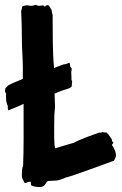

<svg xmlns="http://www.w3.org/2000/svg" viewBox="-20 -752 493 775"><path d="M0 -383.8C0 -380.9 3.9 -377 4.9 -374C3.9 -362.3 2.9 -339.8 11.7 -324.2C11.7 -319.3 9.8 -314.5 13.7 -306.6C34.2 -315.4 54.7 -322.3 75.2 -333V-305.7C75.2 -231.4 76.2 -155.3 73.2 -81.1C68.4 -74.2 68.4 -58.6 68.4 -50.8C68.4 -43.9 67.4 -38.1 70.3 -31.2C74.2 -26.4 76.2 -17.6 80.1 -12.7C86.9 -13.7 91.8 -18.6 103.5 -18.6C106.4 -13.7 102.5 -6.8 107.4 -2.9C118.2 2 129.9 2.9 141.6 2.9C166 2.9 163.1 -19.5 174.8 -21.5L210 -23.4C214.8 -23.4 241.2 -32.2 244.1 -35.2C258.8 -38.1 268.6 -43 283.2 -46.9C336.9 -65.4 386.7 -84 440.4 -103.5C444.3 -112.3 448.2 -117.2 448.2 -126C448.2 -132.8 443.4 -151.4 431.6 -167C432.6 -169.9 442.4 -177.7 434.6 -178.7C434.6 -181.6 430.7 -181.6 431.6 -189.5C424.8 -196.3 425.8 -202.1 410.2 -216.8C405.3 -216.8 399.4 -217.8 392.6 -218.8C390.6 -216.8 386.7 -215.8 380.9 -216.8C352.5 -207 304.7 -190.4 278.3 -175.8C252 -168.9 227.5 -160.2 203.1 -153.3L200.2 -165C197.3 -200.2 199.2 -245.1 199.2 -281.2C199.2 -295.9 202.1 -309.6 202.1 -325.2C202.1 -340.8 200.2 -358.4 200.2 -374C211.9 -378.9 224.6 -384.8 237.3 -388.7C248 -391.6 259.8 -394.5 268.6 -401.4C271.5 -409.2 268.6 -417 271.5 -423.8C268.6 -426.8 267.6 -431.6 268.6 -439.5C268.6 -446.3 267.6 -446.3 267.6 -462.9C268.6 -465.8 269.5 -469.7 269.5 -475.6L263.7 -482.4C263.7 -485.4 262.7 -491.2 260.7 -499C252.9 -496.1 245.1 -492.2 237.3 -492.2C222.7 -487.3 210.9 -482.4 198.2 -477.5C191.4 -548.8 193.4 -621.1 192.4 -692.4C189.5 -699.2 188.5 -705.1 188.5 -711.9C183.6 -716.8 179.7 -731.4 172.9 -731.4C166 -731.4 165 -726.6 160.2 -725.6C155.3 -728.5 159.2 -732.4 139.6 -728.5C132.8 -728.5 127.9 -731.4 123 -732.4C116.2 -729.5 111.3 -728.5 106.4 -728.5C95.7 -728.5 87.9 -734.4 69.3 -725.6C68.4 -718.8 68.4 -713.9 65.4 -709C67.4 -668.9 68.4 -628.9 68.4 -589.8C68.4 -551.8 72.3 -513.7 72.3 -474.6C72.3 -460 71.3 -448.2 72.3 -433.6C52.7 -424.8 32.2 -418 12.7 -407.2C9.8 -403.3 5.9 -399.4 2 -396.5C2 -391.6 0 -386.7 0 -383.8Z"/></svg>

Font: Caesar Dressing Cyrillic
Style: Regular
Weight: 400
Designer: Dathan Boardman
Foundry: Open Window
Version: Version 1.00;July 2, 2020;FontCreator 13.0.0.2642 64-bit